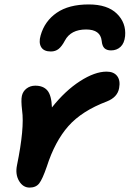

<svg xmlns="http://www.w3.org/2000/svg" viewBox="-20 -829 582 861"><path d="M377.9 -809.1Q461.9 -809.1 504.2 -767.6Q546.4 -726.1 541 -667Q537.6 -634.8 520.5 -618.9Q503.4 -603 478 -603Q458.5 -603 448.2 -613Q438 -623 436 -646Q430.2 -696.8 366.2 -696.8Q297.4 -696.8 271 -647Q257.3 -621.1 242.9 -609.6Q228.5 -598.1 208 -598.1Q176.3 -598.1 164.6 -617.9Q152.8 -637.7 162.1 -669.9Q180.2 -734.4 234.4 -771.7Q288.6 -809.1 377.9 -809.1ZM112.8 12.2Q83 12.2 65.4 -17.6Q47.9 -47.4 56.2 -87.9Q90.3 -254.9 79.1 -334Q73.7 -379.4 78.1 -398.9Q82.5 -419.4 99.1 -432.1Q115.7 -444.8 138.2 -444.8Q174.3 -444.8 192.6 -423.1Q210.9 -401.4 212.9 -347.2Q272.5 -422.4 338.9 -465.1Q405.3 -507.8 458 -507.8Q490.2 -507.8 505.4 -488Q520.5 -468.3 514.2 -434.1Q507.3 -393.1 459 -374Q346.7 -331.5 286.4 -263.2Q226.1 -194.8 189.9 -82Q170.4 -25.4 155.8 -6.6Q141.1 12.2 112.8 12.2Z"/></svg>

Font: Shantell Sans Irregular
Style: Italic
Weight: 600
Italic angle: -11.31°
Designer: Stephen Nixon, Anya Danilova, Shantell Martin
Foundry: Arrow Type
Version: Version 1.006;[9816181b4]